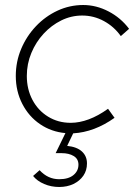

<svg xmlns="http://www.w3.org/2000/svg" viewBox="-20 -522 535 766"><path d="M216 224Q184 224 156 212Q128 200 112 180L138 157Q171 193 216 193Q253 193 273 176.5Q293 160 293 135Q293 112 274 100.5Q255 89 226 89H202L241 9Q185 4 140 -26.5Q95 -57 69 -107.5Q43 -158 43 -219Q43 -276 64.5 -327Q86 -378 123.5 -417.5Q161 -457 209.5 -479.5Q258 -502 312 -502Q364 -502 413 -476.5Q462 -451 495 -407L462 -378Q435 -416 394.5 -438Q354 -460 308 -460Q264 -460 224.5 -440.5Q185 -421 154 -387.5Q123 -354 105 -310.5Q87 -267 87 -219Q87 -166 109.5 -123.5Q132 -81 172 -56.5Q212 -32 262 -32Q297 -32 334.5 -46Q372 -60 411 -88L437 -52Q357 5 272 10L248 60Q287 64 307 82.5Q327 101 327 130Q327 158 312.5 179Q298 200 273 212Q248 224 216 224Z"/></svg>

Font: Red Hat Display VF
Style: Italic
Weight: 300
Italic angle: -12°
Designer: Pentagram, MCKL
Foundry: Pentagram, MCKL
Version: Version 1.023